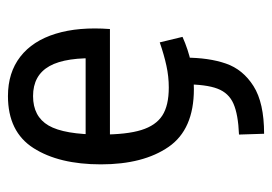

<svg xmlns="http://www.w3.org/2000/svg" viewBox="-120 -370 678 478"><g transform="rotate(-90 219.0 -131.0)"><path d="M218.8 -450.2Q277.3 -450.2 316.9 -419.4Q356.4 -388.7 374 -331.5Q391.6 -274.4 385.7 -196.3H89.8V-256.8H351.6L312.5 -218.8Q316.4 -305.7 293.5 -346.7Q270.5 -387.7 218.8 -387.7Q168 -387.7 145.5 -349.1Q123 -310.5 123 -218.8Q123 -154.3 134.3 -118.2Q145.5 -82 170.4 -65.9Q195.3 -49.8 240.2 -49.8Q267.6 -49.8 294.4 -55.7Q321.3 -61.5 352.5 -72.3L366.2 -15.6Q302.7 12.7 236.3 12.7Q135.7 12.7 92.3 -50.3Q48.8 -113.3 48.8 -218.8Q48.8 -323.2 89.4 -386.7Q129.9 -450.2 218.8 -450.2ZM248 -9.8H314.5Q314.5 49.8 299.8 92.3Q285.2 134.8 243.7 161.1Q202.1 187.5 125 187.5L123 125Q172.9 123 199.7 111.3Q226.6 99.6 237.3 71.3Q248 43 248 -9.8Z"/></g></svg>

Font: Sudo Var
Style: Regular
Weight: 400
Monospace: yes
Designer: Jens Kutilek
Foundry: Jens Kutilek
Version: Version 0.065;FEAKit 1.0